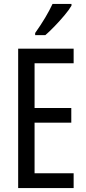

<svg xmlns="http://www.w3.org/2000/svg" viewBox="-20 -963 442 983"><path d="M357 0H73V-714H357V-639H157V-410H345V-335H157V-76H357ZM346 -934Q334 -913 310 -884.5Q286 -856 259.5 -828.5Q233 -801 212 -783H160V-794Q218 -876 249 -943H346Z"/></svg>

Font: Noto Sans Sinhala ExtraCondensed
Style: Regular
Weight: 400
Width: 2
Designer: Jelle Bosma - Monotype Design Team
Foundry: Monotype Imaging Inc.
Version: Version 2.006; ttfautohint (v1.8.4.7-5d5b)